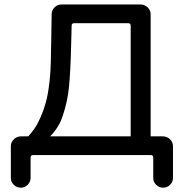

<svg xmlns="http://www.w3.org/2000/svg" viewBox="-20 -704 836 873"><path d="M562.5 -598.6H317.4Q305.7 -598.6 305.7 -586.9L303.7 -506.8Q300.8 -381.8 293.9 -311Q287.1 -240.2 264.6 -175.8Q249 -126 208 -84H574.2V-586.9Q574.2 -598.6 562.5 -598.6ZM29.3 -39.1Q29.3 -57.6 43 -70.8Q56.6 -84 75.2 -84H108.4Q140.6 -119.1 156.2 -153.3Q189.5 -221.7 200.2 -295.9Q209 -351.6 210.9 -418L212.9 -517.6L214.8 -638.7Q214.8 -657.2 228 -670.4Q241.2 -683.6 259.8 -683.6H619.1Q637.7 -683.6 651.4 -670.4Q665 -657.2 665 -638.7V-84H720.7Q739.3 -84 752.9 -70.8Q766.6 -57.6 766.6 -39.1V104.5Q766.6 123 753.4 136.2Q740.2 149.4 721.7 149.4Q703.1 149.4 689.9 136.2Q676.8 123 676.8 104.5V12.7Q676.8 1 665 1H130.9Q119.1 1 119.1 12.7V104.5Q119.1 123 106 136.2Q92.8 149.4 74.2 149.4Q55.7 149.4 42.5 136.2Q29.3 123 29.3 104.5Z"/></svg>

Font: jf-openhuninn-2.0
Style: Regular
Weight: 400
Designer: [Kosugi Maru]
Designed by MOTOYA      

[Varela Round]
Joe Prince (Latin component); Avraham Cornfeld (Hebrew component)
Foundry: justfont CO.,LTD.
Version: 2.0